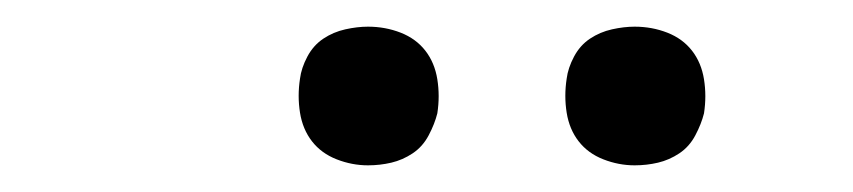

<svg xmlns="http://www.w3.org/2000/svg" viewBox="-20 -752 640 144"><path d="M456 -628Q444 -628 432.5 -632.5Q421 -637 414 -646Q407 -655 405 -667.5Q403 -680 405 -693Q406 -701 410.5 -709.5Q415 -718 422.5 -723Q430 -728 439 -730Q448 -732 456 -732Q469 -732 480.5 -727.5Q492 -723 499 -714Q506 -705 508 -692.5Q510 -680 508 -667Q506 -659 501.5 -650.5Q497 -642 489.5 -637Q482 -632 473.5 -630Q465 -628 456 -628ZM256 -628Q244 -628 232.5 -632.5Q221 -637 214 -646Q207 -655 205 -667.5Q203 -680 205 -693Q206 -701 210.5 -709.5Q215 -718 222.5 -723Q230 -728 239 -730Q248 -732 256 -732Q269 -732 280.5 -727.5Q292 -723 299 -714Q306 -705 308 -692.5Q310 -680 308 -667Q306 -659 301.5 -650.5Q297 -642 289.5 -637Q282 -632 273.5 -630Q265 -628 256 -628Z"/></svg>

Font: Iosevka Curly LtExObl
Style: Regular
Weight: 300
Width: 7
Italic angle: -9°
Monospace: yes
Designer: Belleve Invis
Foundry: Belleve Invis
Version: Version 11.1.0; ttfautohint (v1.8.3)